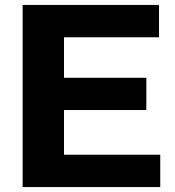

<svg xmlns="http://www.w3.org/2000/svg" viewBox="-20 -760 712 780"><path d="M72 0V-740H626V-608.5H240V-444H574.5V-313H240V-131.5H631V0Z"/></svg>

Font: Encode Sans SmExp
Style: Bold
Weight: 700
Width: 6
Designer: Multiple Designers
Foundry: Impallari Type
Version: Version 3.002; ttfautohint (v1.8.3) -l 8 -r 50 -G 200 -x 14 